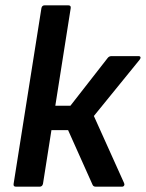

<svg xmlns="http://www.w3.org/2000/svg" viewBox="-20 -703 549 723"><path d="M501.1 -491.7Q507.9 -491.7 509 -487.6Q510.1 -483.6 505.8 -478.1L333.5 -266.2L447.3 -13.5Q449.7 -8.4 447.3 -4.2Q445 0 438.9 0H340.7Q331.6 0 328.6 -7.1L236.4 -213H173.7L141.9 -11.1Q139.5 0 129 0H40.1Q29.3 0 31.3 -11.1L135.9 -671.9Q137.9 -683 148.4 -683H236.8Q248.2 -683 246.2 -671.9L188.3 -304.9H245.2L385.4 -484.6Q390.8 -491.7 399.9 -491.7Z"/></svg>

Font: Sofia Sans Semi Condensed
Style: Italic
Weight: 400
Italic angle: -9°
Designer: Botio Nikoltchev, Ani Petrova
Foundry: lettersoup
Version: Version 4.101